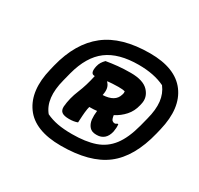

<svg xmlns="http://www.w3.org/2000/svg" viewBox="-124 -911 890 859"><g transform="rotate(30 321.5 -481.0)"><path d="M422 -760Q553 -760 607.5 -687Q662 -614 632 -489L626 -464Q592 -325 511.5 -263.5Q431 -202 282 -202Q147 -202 94 -276Q41 -350 71 -473L77 -498Q110 -630 193 -695Q276 -760 422 -760ZM404 -690Q301 -690 242 -646Q183 -602 157 -504L146 -461Q118 -354 165 -297Q192 -284 224 -278Q256 -272 299 -272Q369 -272 417 -288.5Q465 -305 496 -345.5Q527 -386 546 -458L557 -501Q571 -554 566.5 -593.5Q562 -633 539 -663Q484 -690 404 -690ZM391 -641Q456 -641 483 -611.5Q510 -582 501 -545L499 -536Q491 -502 469.5 -478Q448 -454 419 -439V-438Q422 -419 427.5 -414Q433 -409 440 -409Q447 -409 451 -414H457Q458 -404 457.5 -395Q457 -386 455 -375Q449 -349 434 -336.5Q419 -324 398 -324H393Q371 -324 359 -337.5Q347 -351 344 -373Q342 -394 345 -418Q329 -416 312 -416H306Q304 -409 303 -403Q300 -384 299 -366.5Q298 -349 297 -331Q279 -324 254 -324Q228 -324 216.5 -332.5Q205 -341 206 -361Q210 -406 228.5 -450.5Q247 -495 258 -548H256Q233 -548 242 -589Q245 -602 251 -611.5Q257 -621 266 -630Q295 -635 325 -638Q355 -641 391 -641ZM333 -505Q332 -499 331 -492Q394 -495 406 -537L407 -540Q410 -547 408 -556Q398 -559 374 -559Q357 -559 343.5 -558Q330 -557 319 -556L318 -554Q337 -536 333 -505Z"/></g></svg>

Font: Recursive Sn Csl St Blk
Style: Italic
Weight: 900
Italic angle: -15°
Version: Version 1.079;hotconv 1.0.112;makeotfexe 2.5.65598; ttfautoh